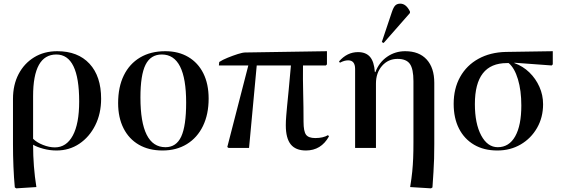

<svg xmlns="http://www.w3.org/2000/svg" viewBox="-20 -809 3080 1050"><path d="M69 221 61 216Q56 163 53.5 102Q51 41 51 -19V-268Q51 -345 81.5 -403.5Q112 -462 166.5 -495.5Q221 -529 293 -529Q406 -529 469.5 -460.5Q533 -392 533 -269Q533 -188 501 -124Q469 -60 414 -23Q359 14 289 14Q252 14 217 4.5Q182 -5 162 -17H161Q161 102 179 214ZM280 -3Q343 -3 378 -67.5Q413 -132 413 -254Q413 -511 288 -511Q161 -511 161 -283V-50Q181 -30 215 -16.5Q249 -3 280 -3Z M869 14Q794 14 739.5 -17.5Q685 -49 655.5 -107.5Q626 -166 626 -245Q626 -333 657 -396.5Q688 -460 746 -494.5Q804 -529 884 -529Q956 -529 1009.5 -497.5Q1063 -466 1092 -408Q1121 -350 1121 -270Q1121 -184 1090 -120Q1059 -56 1002 -21Q945 14 869 14ZM885 -4Q944 -4 971 -62Q998 -120 998 -248Q998 -511 865 -511Q804 -511 776 -455Q748 -399 748 -276Q748 -4 885 -4Z M1653 14Q1597 14 1570 -19.5Q1543 -53 1543 -124Q1543 -137 1543.5 -148Q1544 -159 1545.5 -177.5Q1547 -196 1550 -228.5Q1553 -261 1558.5 -314.5Q1564 -368 1571 -451H1384L1342 0H1230L1223 -5L1338 -451H1177L1179 -470Q1197 -482 1225.5 -493.5Q1254 -505 1280.5 -513.5Q1307 -522 1322 -522L1768 -529V-457L1762 -451H1637Q1636 -377 1638 -300.5Q1640 -224 1640 -143Q1640 -91 1653.5 -72.5Q1667 -54 1704 -54Q1747 -54 1774 -70L1779 -63Q1736 14 1653 14Z M2337 221 2223 214Q2231 165 2234.5 129Q2238 93 2239.5 56.5Q2241 20 2241 -30V-365Q2241 -432 2221.5 -459.5Q2202 -487 2154 -487Q2103 -487 2069.5 -449Q2036 -411 2036 -352V0H1922V-432Q1922 -479 1884 -479Q1863 -479 1839 -466L1834 -473Q1878 -524 1938 -524Q1981 -524 2003.5 -498Q2026 -472 2030 -415H2033Q2053 -468 2097 -498.5Q2141 -529 2196 -529Q2272 -529 2313.5 -483.5Q2355 -438 2355 -356V-21Q2355 22 2354 58.5Q2353 95 2350.5 132.5Q2348 170 2345 216ZM2078 -574 2068 -579 2123 -743Q2132 -770 2142 -779.5Q2152 -789 2169 -789Q2201 -789 2222 -746V-738Z M2700 14Q2626 14 2572.5 -17.5Q2519 -49 2490 -106Q2461 -163 2461 -241Q2461 -325 2496.5 -388.5Q2532 -452 2596.5 -487.5Q2661 -523 2746 -525L3003 -529V-457L2997 -451L2793 -466V-464Q2840 -447 2875 -413Q2910 -379 2930 -334Q2950 -289 2950 -239Q2950 -167 2917 -109.5Q2884 -52 2827.5 -19Q2771 14 2700 14ZM2702 -4Q2764 -4 2797.5 -63.5Q2831 -123 2831 -232Q2831 -314 2812.5 -375.5Q2794 -437 2762 -464H2752Q2577 -464 2577 -240Q2577 -133 2611.5 -68.5Q2646 -4 2702 -4Z"/></svg>

Font: Literata 72pt Medium
Style: Regular
Weight: 500
Designer: Latin by Veronika Burian and Jose Scaglione. Greek by Irene Vlachou. Cyrillic by Vera Evstafieva.
Foundry: TypeTogether
Version: Version 3.002